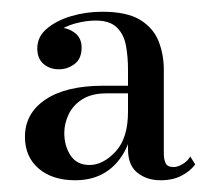

<svg xmlns="http://www.w3.org/2000/svg" viewBox="-20 -783 362 327"><path d="M253.5 -476Q230 -476 214 -488.8Q198 -501.5 198 -529V-664.5Q198 -686.5 194.5 -705.5Q191 -724.5 179 -736.2Q167 -748 143 -748Q126.5 -748 108 -743Q89.5 -738 76.5 -727.8Q63.5 -717.5 63.5 -700.5H44Q44 -717 55.2 -726.5Q66.5 -736 80.5 -736Q95.5 -736 107.2 -727.2Q119 -718.5 119 -702Q119 -683 107 -674Q95 -665 80.5 -665Q64.5 -665 54 -674.2Q43.5 -683.5 43.5 -700.5Q43.5 -720.5 59.8 -734.2Q76 -748 101.2 -755.5Q126.5 -763 154 -763Q196.5 -763 219 -749Q241.5 -735 250.2 -712.5Q259 -690 259 -664.5V-521.5Q259 -512 262 -505.2Q265 -498.5 276 -498.5Q282.5 -498.5 291 -503.5Q299.5 -508.5 304 -516.5L312.5 -503Q304 -491.5 289.2 -483.8Q274.5 -476 253.5 -476ZM108 -476Q69 -476 45.8 -496Q22.5 -516 22.5 -550Q22.5 -590 57.5 -613.5Q92.5 -637 156 -637H226V-624H161.5Q136 -624 120 -613.8Q104 -603.5 96.8 -588Q89.5 -572.5 89.5 -556.5Q89.5 -534.5 100.2 -518.2Q111 -502 132.5 -502Q155.5 -502 176.8 -524.8Q198 -547.5 198 -592.5H207.5Q207.5 -540.5 180.8 -508.2Q154 -476 108 -476Z"/></svg>

Font: Bodoni Moda SC 9pt Medium
Style: Regular
Weight: 500
Designer: Owen Earl
Foundry: indestructible type
Version: Version 2.005